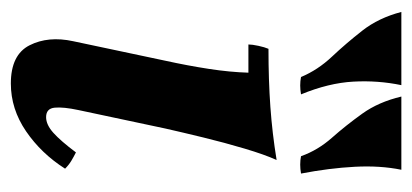

<svg xmlns="http://www.w3.org/2000/svg" viewBox="-223 -522 760 354"><g transform="rotate(90 157.0 -345.0)"><path d="M134 15Q81 15 63.5 -19.5Q46 -54 56 -100L92 -270Q101 -311 107 -350Q113 -389 114 -423H62Q62 -430 64.5 -441.5Q67 -453 70 -460Q128 -460 177 -463.5Q226 -467 275 -475Q265 -453 254 -416Q243 -379 233.5 -340Q224 -301 217 -270L183 -110Q177 -82 178.5 -66Q180 -50 196 -50Q210 -50 225 -63.5Q240 -77 261 -105Q269 -101 276.5 -96.5Q284 -92 291 -85Q263 -41 222 -13Q181 15 134 15ZM158 -705H293Q285 -666 287.5 -619Q290 -572 300 -520Q283 -517 268 -520Q257 -551 234 -577Q211 -603 189.5 -633Q168 -663 158 -705ZM2 -705H137Q128 -662 130.5 -616.5Q133 -571 154 -520Q137 -517 122 -520Q109 -551 84.5 -577Q60 -603 36.5 -633Q13 -663 2 -705Z"/></g></svg>

Font: Poltawski Nowy
Style: Bold Italic
Weight: 700
Italic angle: -12°
Designer: Adam Pótawski, Mateusz Machalski, Borys Kosmynka, Ania Wieluska
Foundry: Capitalics.wtf
Version: Version 1.001;gftools[0.9.25]